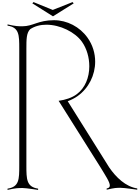

<svg xmlns="http://www.w3.org/2000/svg" viewBox="-20 -998 1331 1834"><path d="M486 -842 684 -966 673 -978 484 -903 300 -978 289 -966ZM52 816C131 798 153 798 195 798C232 798 341 816 344 816V804C233 787 232 714 232 583V-532C232 -621 232 -683 268 -719C313 -749 367 -762 423 -762C554 -762 696 -692 762 -600C809 -534 833 -449 833 -365C833 -259 794 -156 710 -96C666 -64 605 -44 540 -35L944 607C987 679 1029 740 1029 774C1029 789 1020 799 999 802V814C1078 796 1090 796 1132 796C1169 796 1288 814 1291 814V802C1180 785 1088 696 1023 601L627 -31C661 -44 693 -60 721 -80C828 -156 889 -281 889 -409C889 -488 866 -568 816 -638C742 -742 621 -805 496 -805C344 -805 295 -747 195 -747C153 -747 131 -747 52 -765V-753C163 -736 164 -665 164 -534V585C164 716 163 787 52 804Z"/></svg>

Font: Cantique Normal
Style: Regular
Weight: 400
Designer: Sébastien Hayez
Foundry: Sébastien Hayez & Ariel Martín Pérez
Version: Version 1.000;hotconv 1.0.109;makeotfexe 2.5.65596